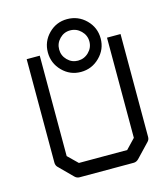

<svg xmlns="http://www.w3.org/2000/svg" viewBox="-103 -795 697 822"><g transform="rotate(-15 246.0 -384.0)"><path d="M271 -534Q299 -534 319 -553.8Q339 -573.5 339 -601Q339 -628.5 319 -648.2Q299 -668 271 -668Q244 -668 224.5 -648.2Q205 -628.5 205 -601Q205 -573.5 224.5 -553.8Q244 -534 271 -534ZM155 -601Q155 -649.5 189 -683.8Q223 -718 271 -718Q320 -718 354.5 -683.8Q389 -649.5 389 -601Q389 -553 354.2 -518.5Q319.5 -484 271 -484Q223 -484 189 -518.5Q155 -553 155 -601ZM60 -597H118V-152L161 -110H375L416 -153V-597H476V-141Q476 -129 468 -121L410 -60Q400 -50 388 -50H148Q136 -50 127 -59L68 -118Q60 -126 60 -139Z"/></g></svg>

Font: IBM 3270 Semi-Condensed
Style: Condensed
Weight: 400
Monospace: yes
Version: Version 2.3.1